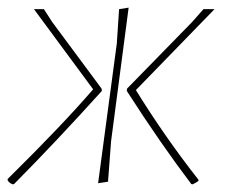

<svg xmlns="http://www.w3.org/2000/svg" viewBox="-25 -476 590 503"><path d="M232 4 281 -362 287 -452 312 -456 266 -106 258 0ZM9 7Q-1 4 -5 -4V-7Q137 -147 219 -242L64 -452H90L112 -418L241 -244L242 -238Q123 -106 12 6ZM479 7 476 6Q395 -101 307 -238L308 -244L478 -418L508 -452H537L331 -240Q407 -117 495 -5V-2Q487 4 479 7Z"/></svg>

Font: Alegreya Sans SC Thin
Style: Italic
Weight: 100
Italic angle: -7°
Designer: Juan Pablo del Peral
Foundry: Huerta Tipografica
Version: Version 2.007